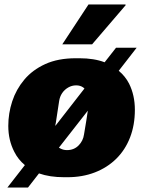

<svg xmlns="http://www.w3.org/2000/svg" viewBox="-20 -781 640 857"><path d="M266 10Q202 10 154 -7L105 56H13L91 -44Q61 -69 44 -103Q17 -155 17 -219Q17 -275 34.5 -328.5Q52 -382 88.5 -425.5Q125 -469 182 -495Q239 -521 318 -521H335Q400 -521 447 -503L498 -568H590L510 -465Q539 -441 556 -408Q582 -356 582 -291Q582 -223 560.5 -167.5Q539 -112 499 -72.5Q459 -33 403.5 -11.5Q348 10 281 10ZM258 -583 375 -761H540L541 -758L391 -583ZM227 -219 357 -386Q354 -389 351 -391Q338 -400 320 -400Q301 -400 284.5 -390.5Q268 -381 257.5 -365.5Q247 -350 244 -330Q235 -275 229 -232Q227 -225 227 -219ZM279 -111Q310 -111 330.5 -131.5Q351 -152 355 -181Q360 -209 365 -241Q369 -266 372 -287L243 -122Q247 -120 250 -118Q263 -111 279 -111Z"/></svg>

Font: Chivo Mono Medium Black
Style: Italic
Weight: 900
Italic angle: -8.05°
Monospace: yes
Version: Version 1.008